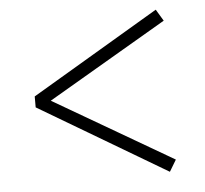

<svg xmlns="http://www.w3.org/2000/svg" viewBox="-42 -621 617 577"><g transform="rotate(-5 266.5 -332.5)"><path d="M63 -316V-349L448 -577L469 -542L110 -332L469 -123L448 -88Z"/></g></svg>

Font: Source Serif 4 SmText Light
Style: Regular
Weight: 300
Designer: Frank Grießhammer
Foundry: Adobe
Version: Version 4.005;hotconv 1.1.0;makeotfexe 2.6.0